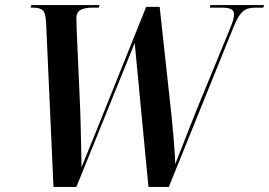

<svg xmlns="http://www.w3.org/2000/svg" viewBox="-20 -734 1057 754"><path d="M161 -646Q159 -685 146.5 -694.5Q134 -704 112 -704H100L103 -714H371L368 -704H343Q315 -704 297.5 -695.5Q280 -687 280 -662Q280 -654 280.5 -644.5Q281 -635 281 -619L295 -304Q296 -284 296.5 -252.5Q297 -221 298 -187Q299 -153 299.5 -123.5Q300 -94 300 -77Q312 -106 325 -138.5Q338 -171 355 -212L554 -707H607L654 -276Q657 -248 660 -212Q663 -176 665.5 -142.5Q668 -109 668 -89Q677 -112 691.5 -149Q706 -186 722 -226.5Q738 -267 751 -300L883 -621Q899 -658 899 -677Q899 -693 887 -698.5Q875 -704 850 -704H804L806 -714H1017L1014 -704H984Q964 -704 950 -699Q936 -694 924 -678.5Q912 -663 898 -630L643 0H563L509 -565L280 0H190Z"/></svg>

Font: Noto Serif Display Condensed SemiBold
Style: Italic
Weight: 600
Width: 3
Italic angle: -12°
Designer: Monotype Design Team
Foundry: Monotype Imaging Inc.
Version: Version 2.009